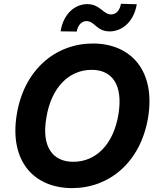

<svg xmlns="http://www.w3.org/2000/svg" viewBox="-20 -962 822 992"><path d="M745 -353.7C784.8 -595.9 657 -737.2 459.9 -737.2C270.2 -737.2 105.1 -605.1 66.8 -371.8C26.6 -130.3 154.8 9.9 353 9.9C541.5 9.9 705.6 -120.4 745 -353.7ZM219.5 -353.7C245 -511.4 337 -601.2 453.8 -601.2C561.1 -601.2 616.5 -521.3 592 -371.8C566.1 -214.1 474.8 -126.1 358.7 -126.1C252.1 -126.1 193.5 -203.5 219.5 -353.7ZM293 -800.1 376.4 -799C382.1 -832 402 -853 426.5 -853C470.2 -853 477.6 -799.7 547.9 -799.7C612.6 -800.8 671.2 -850.1 686.8 -940L604.8 -942.5C599.8 -910.2 581 -887.4 554 -887.4C513.1 -887.4 496.8 -940.7 431.1 -940.7C366.5 -940.7 307.5 -890.3 293 -800.1Z"/></svg>

Font: Margiela Sans
Style: Bold Italic
Weight: 700
Italic angle: -9.39999°
Designer: Stefan Endress, Andreas Faust
Version: Version 1.100;FEAKit 1.0